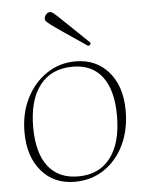

<svg xmlns="http://www.w3.org/2000/svg" viewBox="-50 -706 577 759"><g transform="rotate(-5 238.0 -326.5)"><path d="M216 12Q134 12 84.5 -46Q35 -104 35 -200Q35 -275 64.5 -334Q94 -393 145 -427.5Q196 -462 260 -462Q342 -462 391.5 -404.5Q441 -347 441 -251Q441 -174 412 -114.5Q383 -55 332.5 -21.5Q282 12 216 12ZM232 -8Q315 -8 360 -67Q405 -126 405 -234Q405 -335 364.5 -388.5Q324 -442 247 -442Q163 -442 117 -383.5Q71 -325 71 -217Q71 -115 112.5 -61.5Q154 -8 232 -8ZM315 -519Q256 -559 223 -581.5Q190 -604 175.5 -615Q161 -626 157.5 -630.5Q154 -635 154 -639Q154 -649 161 -657Q168 -665 176 -665Q180 -665 185.5 -662Q191 -659 204.5 -646.5Q218 -634 246.5 -606.5Q275 -579 326 -530Q326 -519 315 -519Z"/></g></svg>

Font: Petrona Thin
Style: Regular
Weight: 100
Designer: Ringo R. Seeber
Foundry: Ringo R. Seeber
Version: Version 2.001; ttfautohint (v1.8.3)